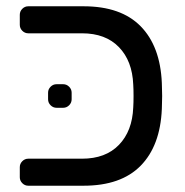

<svg xmlns="http://www.w3.org/2000/svg" viewBox="-20 -591 588 611"><path d="M160 -248Q149 -248 141 -256Q133 -264 133 -275V-296Q133 -307 141 -315Q149 -323 160 -323H181Q192 -323 200 -315Q208 -307 208 -296V-275Q208 -264 200 -256Q192 -248 181 -248ZM246 -571Q365 -571 427.5 -507.5Q490 -444 495 -327Q495 -319 495.5 -308Q496 -297 496 -285.5Q496 -274 495.5 -262.5Q495 -251 495 -244Q490 -127 427.5 -63.5Q365 0 246 0H70Q59 0 51 -8Q43 -16 43 -27V-59Q43 -70 51 -78Q59 -86 70 -86H241Q316 -86 358.5 -130Q401 -174 404 -249Q405 -264 405 -285.5Q405 -307 404 -322Q401 -397 358.5 -441Q316 -485 241 -485H70Q59 -485 51 -493Q43 -501 43 -512V-544Q43 -555 51 -563Q59 -571 70 -571Z"/></svg>

Font: Rubik
Style: Regular
Weight: 400
Designer: Hubert & Fischer
Foundry: Hubert & Fischer
Version: Version 1.002; ttfautohint (v1.6)